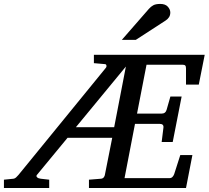

<svg xmlns="http://www.w3.org/2000/svg" viewBox="-73 -947 1051 967"><path d="M-53.2 0V-42L-4.9 -46.9Q2 -47.9 7.8 -53.2Q13.7 -58.6 20 -65.9L459 -604Q464.4 -609.9 463.1 -616.7Q461.9 -623.5 456.1 -624L399.9 -628.9V-670.9H958L928.2 -521H863.8V-602.1Q863.8 -612.8 860.1 -616.9Q856.4 -621.1 845.2 -621.1H665L617.2 -375H742.2Q760.7 -375 766.1 -394L785.2 -460.9H841.8L796.9 -231.9H741.2L750 -303.2Q752.9 -323.2 731 -323.2H606.9L554.2 -49.8H779.8Q789.6 -49.8 795.2 -55.4Q800.8 -61 804.2 -69.8L835 -166H896L863.8 0H375V-42L436 -46.9Q445.3 -47.9 450 -54.4Q454.6 -61 455.1 -65.9L492.2 -252.9H267.1L112.8 -65.9Q107.9 -60.1 113.8 -54.2Q119.6 -48.3 131.8 -46.9L174.8 -42V0ZM309.1 -306.2H502L561 -611.8ZM784.7 -884.3Q784.7 -870.1 778.3 -860.4Q772 -850.6 760.7 -843.3L610.8 -746.1H540.5L676.8 -902.3Q686.5 -913.6 699 -920.4Q711.4 -927.2 733.9 -927.2Q759.8 -927.2 772.2 -913.3Q784.7 -899.4 784.7 -884.3Z"/></svg>

Font: Charis
Style: Italic
Weight: 400
Italic angle: -11°
Designer: Walt Agee, Miriam Martin, Annie Olsen, Victor Gaultney, Lorna Priest, Alan Ward, Bob Hallissy, Martin Hosken, Sharon Cor
Foundry: SIL Global
Version: Version 7.000